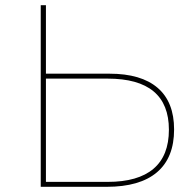

<svg xmlns="http://www.w3.org/2000/svg" viewBox="-20 -720 744 740"><path d="M402 -436Q524 -436 587.5 -381.5Q651 -327 651 -221Q651 -112 585 -56Q519 0 391 0H137V-700H157V-436ZM395 -19Q512 -19 571.5 -69.5Q631 -120 631 -220Q631 -417 395 -417H157V-19Z"/></svg>

Font: Montserrat
Style: Regular
Weight: 400
Designer: Julieta Ulanovsky
Foundry: Julieta Ulanovsky
Version: Version 8.000